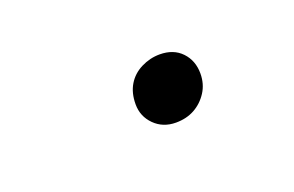

<svg xmlns="http://www.w3.org/2000/svg" viewBox="-31 -438 342 223"><g transform="rotate(-20 140.0 -326.5)"><path d="M161 -286Q145 -286 134.5 -296.5Q124 -307 124 -322Q124 -336 130 -346Q136 -356 147 -361.5Q158 -367 170 -367Q187 -367 197 -356.5Q207 -346 207 -330Q207 -317 200.5 -307Q194 -297 184 -291.5Q174 -286 161 -286Z"/></g></svg>

Font: Source Serif 4 36pt Light
Style: Italic
Weight: 300
Italic angle: -12°
Designer: Frank Grießhammer
Foundry: Adobe Systems Incorporated
Version: Version 4.004;hotconv 1.0.116;makeotfexe 2.5.65601